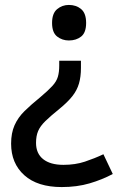

<svg xmlns="http://www.w3.org/2000/svg" viewBox="-20 -566 487 778"><path d="M308 -291Q308 -255 300 -227.5Q292 -200 273 -176Q254 -152 221 -125Q185 -96 164 -75.5Q143 -55 134.5 -35Q126 -15 126 13Q126 56 155 79Q184 102 237 102Q285 102 324 89Q363 76 399 59L437 139Q394 162 343 177Q292 192 230 192Q132 192 78.5 144Q25 96 25 16Q25 -27 39 -58.5Q53 -90 79.5 -116Q106 -142 143 -172Q175 -199 192 -217.5Q209 -236 214.5 -255Q220 -274 220 -300V-320H308ZM329 -473Q329 -434 309 -418Q289 -402 259 -402Q232 -402 211.5 -418Q191 -434 191 -473Q191 -512 211.5 -529Q232 -546 259 -546Q289 -546 309 -529Q329 -512 329 -473Z"/></svg>

Font: Noto Sans Hebrew Medium
Style: Regular
Weight: 500
Designer: Monotype Design Team
Foundry: Monotype Imaging Inc.
Version: Version 2.003